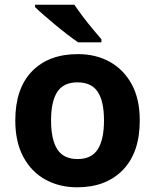

<svg xmlns="http://www.w3.org/2000/svg" viewBox="-20 -786 659 816"><path d="M574 -274Q574 -138 502.5 -64Q431 10 308 10Q232 10 172.5 -23Q113 -56 79 -119.5Q45 -183 45 -274Q45 -410 116 -483Q187 -556 311 -556Q388 -556 447 -523Q506 -490 540 -427.5Q574 -365 574 -274ZM197 -274Q197 -193 223.5 -151.5Q250 -110 310 -110Q369 -110 395.5 -151.5Q422 -193 422 -274Q422 -355 395.5 -395.5Q369 -436 309 -436Q250 -436 223.5 -395.5Q197 -355 197 -274ZM296 -766Q311 -744 331.5 -716.5Q352 -689 373.5 -663.5Q395 -638 411 -619V-606H312Q293 -619 267.5 -638.5Q242 -658 215.5 -680Q189 -702 166 -722Q143 -742 129 -756V-766Z"/></svg>

Font: Noto Sans Sinhala
Style: Bold
Weight: 700
Designer: Jelle Bosma - Monotype Design Team
Foundry: Monotype Imaging Inc.
Version: Version 2.006; ttfautohint (v1.8.4.7-5d5b)